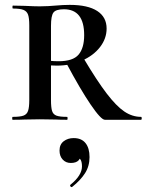

<svg xmlns="http://www.w3.org/2000/svg" viewBox="-20 -491 601 787"><path d="M255 0Q226 0 209 -1L143 -2L81 -1Q63 0 32 0Q30 0 30 -6Q30 -12 32 -12Q62 -12 76 -17Q90 -22 95 -36.5Q100 -51 100 -81V-387Q100 -417 95 -431Q90 -445 76 -450.5Q62 -456 33 -456Q31 -456 31 -462Q31 -468 33 -468L82 -467Q120 -465 143 -465Q162 -465 178 -466Q194 -467 206 -468Q239 -471 266 -471Q340 -471 378.5 -446Q417 -421 417 -374Q417 -333 390 -298Q363 -263 316 -242.5Q269 -222 213 -222Q181 -222 158 -226L157 -247Q182 -240 220 -240Q279 -240 302 -267Q325 -294 325 -347Q325 -453 242 -453Q209 -453 199 -439.5Q189 -426 189 -385V-81Q189 -50 193.5 -36Q198 -22 211.5 -17Q225 -12 255 -12Q257 -12 257 -6Q257 0 255 0ZM558 0H410Q394 0 351.5 -62.5Q309 -125 252 -232L322 -253Q378 -159 417.5 -107.5Q457 -56 489.5 -34Q522 -12 558 -12Q561 -12 561 -6Q561 0 558 0ZM274 276Q270 276 268 272Q266 268 269 266Q316 228 316 191Q316 170 308.5 161Q301 152 287 149L311 134Q314 177 270 177Q250 177 237 163Q224 149 224 126Q224 101 241 88Q258 75 282 75Q314 75 330.5 95.5Q347 116 347 153Q347 190 328.5 219Q310 248 276 275Z"/></svg>

Font: Cormorant Unicase SemiBold
Style: Regular
Weight: 600
Designer: Christian Thalmann (Catharsis Fonts)
Foundry: Catharsis Fonts
Version: Version 4.000